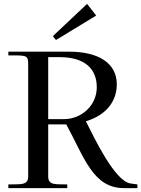

<svg xmlns="http://www.w3.org/2000/svg" viewBox="-20 -968 727 988"><path d="M651 -24C570 -37 465 -258 422 -344C529 -376 581 -449 581 -534C581 -646 482 -702 338 -702H23V-683C121 -683 125 -685 125 -632V-60C125 -12 83 -21 23 -19V0H326V-19C270 -21 228 -12 228 -60V-328H298H321C415 -155 459 0 618 0H687V-19ZM228 -355V-674H286C421 -674 478 -610 478 -519C478 -424 398 -355 309 -355ZM252 -782 428 -948 475 -888 268 -762Z"/></svg>

Font: Ortica Linear
Style: Regular
Weight: 400
Designer: Benedetta Bovani
Foundry: Collletttivo
Version: Version 2.000;Glyphs 3.1.2 (3151)